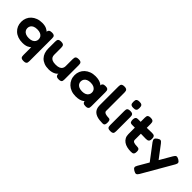

<svg xmlns="http://www.w3.org/2000/svg" viewBox="186 -1931 3362 3362"><g transform="rotate(45 1867.5 -250.0)"><path d="M297 4Q234 4 183.5 -14Q133 -32 96.5 -65.5Q60 -99 41 -144Q22 -189 22 -243Q22 -295 41 -340.5Q60 -386 96.5 -419.5Q133 -453 183.5 -472Q234 -491 297 -491Q361 -491 405 -471Q449 -451 476 -417Q503 -383 515 -339Q527 -295 527 -246Q528 -194 516 -148.5Q504 -103 477 -69Q450 -35 406 -15.5Q362 4 297 4ZM317 -133Q363 -133 394 -147Q425 -161 440.5 -185.5Q456 -210 456 -241Q456 -273 440.5 -297Q425 -321 394 -335Q363 -349 316 -349Q270 -349 239 -335.5Q208 -322 192 -297.5Q176 -273 176 -241Q176 -210 192 -185.5Q208 -161 239.5 -147Q271 -133 317 -133ZM536 216Q500 216 484 205.5Q468 195 464.5 177.5Q461 160 461 141V-443Q464 -462 474.5 -472.5Q485 -483 501.5 -487Q518 -491 537 -491Q573 -491 588.5 -480Q604 -469 607.5 -452Q611 -435 611 -416V142Q611 161 607.5 178Q604 195 588.5 205.5Q573 216 536 216Z M949 8Q883 8 834 -11.5Q785 -31 752.5 -65.5Q720 -100 704 -146Q688 -192 688 -245V-416Q688 -436 691.5 -453Q695 -470 711 -481Q727 -492 763 -492Q800 -492 815.5 -481Q831 -470 835 -452.5Q839 -435 839 -415V-241Q839 -212 851.5 -188.5Q864 -165 894.5 -151Q925 -137 979 -137Q1032 -137 1063.5 -151Q1095 -165 1108.5 -189Q1122 -213 1122 -241V-417Q1122 -437 1126 -454Q1130 -471 1145.5 -481.5Q1161 -492 1198 -492Q1234 -492 1249.5 -481Q1265 -470 1268.5 -452.5Q1272 -435 1272 -416V-64Q1272 -45 1268.5 -28.5Q1265 -12 1249 -2Q1233 8 1197 8Q1168 8 1153 0Q1138 -8 1132 -20Q1126 -32 1125 -42.5Q1124 -53 1124 -58L1129 -74Q1129 -66 1118 -52.5Q1107 -39 1084 -25Q1061 -11 1027.5 -1.5Q994 8 949 8Z M1862 8Q1824 8 1807 -7.5Q1790 -23 1789 -43L1801 -61Q1792 -45 1769 -29Q1746 -13 1708 -2.5Q1670 8 1617 8Q1555 8 1504.5 -11Q1454 -30 1418 -64.5Q1382 -99 1362.5 -144.5Q1343 -190 1343 -243Q1343 -295 1362.5 -340Q1382 -385 1418.5 -418.5Q1455 -452 1505 -471Q1555 -490 1617 -490Q1668 -490 1704.5 -480Q1741 -470 1765 -454.5Q1789 -439 1800 -422L1789 -436Q1789 -461 1806.5 -476Q1824 -491 1863 -491Q1899 -491 1914.5 -480Q1930 -469 1933.5 -451Q1937 -433 1937 -413V-68Q1937 -49 1933.5 -31Q1930 -13 1914.5 -2.5Q1899 8 1862 8ZM1638 -133Q1683 -133 1713.5 -147Q1744 -161 1759.5 -186Q1775 -211 1775 -242Q1775 -274 1759 -298Q1743 -322 1712.5 -336Q1682 -350 1636 -350Q1591 -350 1560 -336Q1529 -322 1513 -297Q1497 -272 1497 -240Q1497 -210 1513 -185.5Q1529 -161 1561 -147Q1593 -133 1638 -133Z M2285 9Q2246 9 2208.5 4.5Q2171 0 2138 -12Q2105 -24 2080 -45Q2055 -66 2041 -99.5Q2027 -133 2027 -182V-644Q2027 -664 2030.5 -681Q2034 -698 2050 -709Q2066 -720 2102 -720Q2138 -720 2153.5 -709Q2169 -698 2173 -681Q2177 -664 2177 -644V-189Q2177 -173 2188 -162.5Q2199 -152 2216 -146Q2233 -140 2251.5 -138Q2270 -136 2285 -136Q2298 -136 2310.5 -133Q2323 -130 2331.5 -115Q2340 -100 2340 -65Q2340 -29 2331.5 -13Q2323 3 2310 6Q2297 9 2285 9Z M2477 9Q2441 9 2425.5 -1.5Q2410 -12 2406.5 -29.5Q2403 -47 2403 -66V-415Q2403 -435 2406.5 -452Q2410 -469 2426 -479.5Q2442 -490 2478 -490Q2515 -490 2530.5 -479Q2546 -468 2549.5 -451Q2553 -434 2553 -413V-65Q2553 -46 2549.5 -28.5Q2546 -11 2530.5 -1Q2515 9 2477 9ZM2477 -563Q2440 -563 2424 -574Q2408 -585 2404.5 -603Q2401 -621 2401 -641Q2401 -662 2404.5 -679.5Q2408 -697 2424.5 -707.5Q2441 -718 2478 -718Q2516 -718 2531.5 -707Q2547 -696 2551 -678Q2555 -660 2555 -640Q2555 -620 2551 -602Q2547 -584 2531.5 -573.5Q2516 -563 2477 -563Z M2988 9Q2935 9 2890 -2Q2845 -13 2811.5 -36.5Q2778 -60 2759 -95.5Q2740 -131 2740 -179V-585Q2740 -605 2743.5 -621Q2747 -637 2763 -647.5Q2779 -658 2815 -658Q2851 -658 2866.5 -647Q2882 -636 2886 -619Q2890 -602 2890 -582V-185Q2890 -170 2898 -160Q2906 -150 2920 -144.5Q2934 -139 2951.5 -136.5Q2969 -134 2988 -134Q3011 -134 3028 -130Q3045 -126 3054 -112Q3063 -98 3063 -65Q3063 -29 3052 -13Q3041 3 3023.5 6Q3006 9 2988 9ZM2669 -483H2841L3017 -487Q3036 -487 3053 -483.5Q3070 -480 3081 -464Q3092 -448 3092 -411Q3092 -377 3081 -361Q3070 -345 3053.5 -340.5Q3037 -336 3017 -336L2849 -339H2665Q2636 -340 2624.5 -356.5Q2613 -373 2613 -412Q2613 -448 2627 -465.5Q2641 -483 2669 -483Z M3271 203Q3232 181 3227 158.5Q3222 136 3243 102L3567 -456Q3588 -493 3609 -499.5Q3630 -506 3668 -485Q3706 -463 3711 -441.5Q3716 -420 3697 -387L3372 176Q3351 212 3330 218.5Q3309 225 3271 203ZM3402 -30 3137 -380Q3114 -412 3117 -434.5Q3120 -457 3155 -481Q3192 -507 3213.5 -502.5Q3235 -498 3259 -465L3456 -205Z"/></g></svg>

Font: Fredoka SemiExpanded SemiBold
Style: Regular
Weight: 600
Width: 6
Designer: Ben Nathan
Foundry: Milena B. Brandão, Ben Nathan
Version: Version 2.001